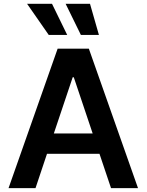

<svg xmlns="http://www.w3.org/2000/svg" viewBox="-20 -981 764 1001"><path d="M280.5 -727.3H443.2L699.6 0H558.9L498.6 -179.3H225.1L165.1 0H24.5ZM260.7 -285.2H463.1L364.7 -578.1H359ZM121.1 -961.3H251.1L330.3 -799H234ZM449.2 -961.3 495.7 -799H401.6L322.1 -961.3Z"/></svg>

Font: Inter P Semi Bold
Style: Regular
Weight: 600
Designer: Rasmus Andersson
Foundry: rsms
Version: Version 3.018;git-588b23468